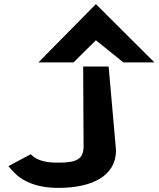

<svg xmlns="http://www.w3.org/2000/svg" viewBox="-20 -904 772 935"><path d="M338 -600 447 -708 581 -600H732L447 -884L167 -600ZM387 -193C387 -131 358 -112 265 -112C209 -111 170 -121 143 -141L130 -153L21 -95L42 -71C84 -24 154 11 264 11C430 11 545 -48 545 -172L509 -580H385Z"/></svg>

Font: Charger
Style: Hemi
Weight: 900
Designer: Jasper
Foundry: Cannot Into Space Fonts
Version: Version 0.99